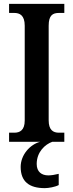

<svg xmlns="http://www.w3.org/2000/svg" viewBox="-20 -734 379 994"><path d="M27 0H188C135 14 87 68 87 130C87 206 131 240 212 240C231 240 266 234 284 224V166C264 171 245 174 230 174C196 174 170 156 170 115C170 52 214 13 251 0H313V-47H285C255 -47 232 -61 232 -111V-601C232 -655 253 -667 285 -667H313V-714H27V-667H54C82 -667 108 -655 108 -601V-110C108 -59 82 -47 54 -47H27Z"/></svg>

Font: Noto Serif Ethiopic Condensed SemiBold
Style: Regular
Weight: 600
Width: 3
Designer: Monotype Design Team
Foundry: Monotype Imaging Inc.
Version: Version 2.102